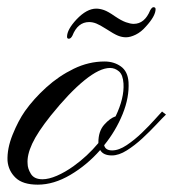

<svg xmlns="http://www.w3.org/2000/svg" viewBox="-20 -502 472 523"><path d="M83 1Q42 1 22.5 -17.8Q2.9 -36.6 0.5 -64Q-1 -97.2 14.4 -135.3Q29.8 -173.3 47.9 -199.2Q71.8 -232.9 106 -263.9Q140.1 -294.9 180.9 -314.7Q221.7 -334.5 264.6 -334.5Q290.5 -334.5 309.3 -321Q328.1 -307.6 330.1 -278.3Q332.5 -236.8 314 -191.2Q295.4 -145.5 263.7 -106.4Q267.1 -92.3 285.6 -92.3Q303.7 -92.3 325.2 -106.7Q346.7 -121.1 366.9 -140.6Q387.2 -160.2 401.9 -176.8Q416.5 -193.4 421.4 -198.2L432.1 -189.9Q422.9 -181.2 405.8 -162.8Q388.7 -144.5 367.9 -125.2Q347.2 -106 325.4 -92.3Q303.7 -78.6 284.7 -78.6Q261.2 -78.6 252.9 -93.3Q216.8 -52.2 171.6 -25.6Q126.5 1 83 1ZM95.7 -13.7Q112.8 -13.7 135.3 -23.4Q157.7 -33.2 180.2 -49.3Q217.8 -76.2 248 -112.3V-114.3Q248 -144.5 263.9 -162.4Q279.8 -180.2 294.9 -185.1Q318.8 -234.9 316.4 -274.4Q314.9 -298.3 304 -307.6Q293 -316.9 279.8 -316.9Q251.5 -316.9 210.2 -283.4Q168.9 -250 118.2 -187Q82 -141.6 67.6 -110.4Q53.2 -79.1 55.2 -56.2Q55.2 -43 64.2 -28.3Q73.2 -13.7 95.7 -13.7ZM167.5 -396.5Q162.6 -396.5 162.6 -401.9Q162.6 -421.4 188.5 -449.2Q216.3 -478.5 242.2 -478.5Q252 -478.5 263.2 -474.6Q274.4 -470.7 292.5 -458Q310.5 -445.8 323 -441.4Q335.4 -437 344.2 -437Q374 -437 389.2 -474.1Q394 -482.4 397.9 -482.4Q403.8 -482.4 403.8 -477.1Q403.8 -458.5 377.4 -429.7Q364.7 -415 349.9 -407.7Q335 -400.4 323.2 -400.4Q312.5 -400.4 301.5 -404.8Q290.5 -409.2 268.1 -423.8Q252 -434.1 242.2 -438Q232.4 -441.9 222.7 -441.9Q191.9 -441.9 177.2 -404.8Q172.9 -396.5 167.5 -396.5Z"/></svg>

Font: Pinyon Script
Style: Regular
Weight: 400
Designer: Nicole Fally, Eben Sorkin
Foundry: Sorkin Type Co.
Version: Version 1.008; ttfautohint (v1.8.4.7-5d5b)